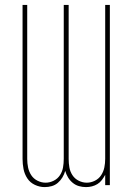

<svg xmlns="http://www.w3.org/2000/svg" viewBox="-20 -755 540 783"><path d="M162 8Q142 8 122.5 -1Q103 -10 91.5 -27.5Q80 -45 76 -65.5Q72 -86 72 -107V-735H91V-107Q91 -89 94.5 -72Q98 -55 107.5 -40.5Q117 -26 133 -18Q149 -10 166 -10Q183 -10 199 -18Q215 -26 224.5 -40.5Q234 -55 237 -72Q240 -89 240 -107V-735H260V-107Q260 -89 263 -72Q266 -55 275.5 -40.5Q285 -26 301 -18Q317 -10 334 -10Q351 -10 367 -18Q383 -26 392.5 -40.5Q402 -55 405.5 -72Q409 -89 409 -107V-735H428V0H409V-42Q403 -31 395.5 -21Q388 -11 377.5 -4.5Q367 2 355 5Q343 8 331 8Q316 8 302 4Q288 0 276.5 -9.5Q265 -19 257.5 -31.5Q250 -44 246 -58Q242 -44 234.5 -31.5Q227 -19 216 -9.5Q205 0 191 4Q177 8 162 8Z"/></svg>

Font: Iosevka Curly Thin
Style: Regular
Weight: 100
Monospace: yes
Designer: Belleve Invis
Foundry: Belleve Invis
Version: Version 22.1.2; ttfautohint (v1.8.4)